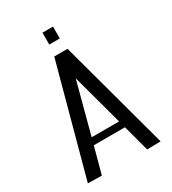

<svg xmlns="http://www.w3.org/2000/svg" viewBox="-217 -1036 1035 1152"><g transform="rotate(-30 300.0 -459.5)"><path d="M263 -838H336V-920H263ZM551 -1 345 -761H253L47 -1L143 1L192 -181H408L457 1ZM299 -583 395 -229H205Z"/></g></svg>

Font: LXGW Marker Gothic
Style: Regular
Weight: 400
Version: Version 1.001